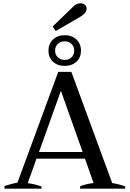

<svg xmlns="http://www.w3.org/2000/svg" viewBox="-20 -1137 781 1157"><path d="M316 -950 297 -977 414 -1090Q437 -1117 465 -1117Q483 -1117 492.5 -1107.5Q502 -1098 502 -1085Q502 -1059 464 -1036ZM272 -832Q272 -873 299.5 -899Q327 -925 370 -925Q413 -925 440.5 -899Q468 -873 468 -832Q468 -791 441 -765.5Q414 -740 370 -740Q326 -740 299 -765.5Q272 -791 272 -832ZM312 -832Q312 -807 328.5 -791.5Q345 -776 370 -776Q395 -776 411 -791.5Q427 -807 427 -832Q427 -857 411 -872.5Q395 -888 370 -888Q345 -888 328.5 -872.5Q312 -857 312 -832ZM734 -14V0H463V-15Q500 -29 544 -34L492 -181H200L147 -33Q190 -28 230 -13V0H7V-16Q25 -22 47.5 -28Q70 -34 85 -36L331 -704H410L656 -34Q695 -28 734 -14ZM478 -221 347 -590 215 -221Z"/></svg>

Font: Trirong Medium
Style: Regular
Weight: 500
Designer: Katatrad Team
Foundry: CadsonDemak
Version: Version 1.001